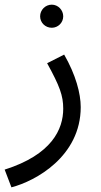

<svg xmlns="http://www.w3.org/2000/svg" viewBox="-45 -573 432 823"><path d="M177 -454C204 -454 226 -476 226 -503C226 -530 204 -553 177 -553C149 -553 127 -530 127 -503C127 -476 149 -454 177 -454ZM4 230C108 203 301 97 301 -114C301 -172 280 -252 230 -339L157 -302C211 -204 226 -163 226 -107C226 -19 177 90 -25 154Z"/></svg>

Font: Noto Sans Arabic UI
Style: Regular
Weight: 400
Designer: Monotype Design Team, Nadine Chahine and Nizar Qandah
Foundry: Monotype Imaging Inc.
Version: Version 2.010